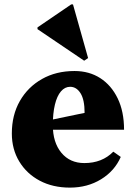

<svg xmlns="http://www.w3.org/2000/svg" viewBox="-20 -840 620 876"><path d="M299 16Q221 16 161.5 -15.5Q102 -47 68 -103Q34 -159 34 -231Q34 -315 70.5 -379Q107 -443 171.5 -479.5Q236 -516 320 -516Q387 -516 437.5 -483.5Q488 -451 517 -391Q546 -331 546 -248H164V-283L366 -325Q366 -385 347.5 -414.5Q329 -444 300 -444Q276 -444 258 -423Q240 -402 230.5 -362.5Q221 -323 221 -269Q221 -190 260 -143Q299 -96 365 -96Q446 -96 497 -148L531 -124Q503 -60 441 -22Q379 16 299 16ZM364 -563 151 -707V-715L305 -820H313L382 -575Z"/></svg>

Font: Platypi Light ExtraBold
Style: Regular
Weight: 800
Version: Version 1.200